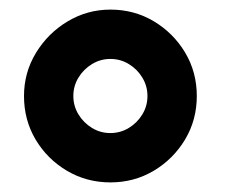

<svg xmlns="http://www.w3.org/2000/svg" viewBox="-20 -755 490 400"><path d="M210 -375Q160.5 -375 119.5 -399.2Q78.5 -423.5 54.2 -464.2Q30 -505 30 -555Q30 -604 55 -645Q80 -686 121 -710.5Q162 -735 210 -735Q259.5 -735 300.2 -710.8Q341 -686.5 365.5 -645.8Q390 -605 390 -555Q390 -505 365.5 -464.2Q341 -423.5 300.2 -399.2Q259.5 -375 210 -375ZM209.9 -477.8Q230.8 -477.8 248.4 -488.5Q265.9 -499.1 276.5 -516.6Q287.2 -534.1 287.2 -555Q287.2 -575.8 276.5 -593.4Q265.9 -610.9 248.4 -621.5Q230.9 -632.2 210 -632.2Q189.2 -632.2 171.7 -621.5Q154.2 -610.9 143.5 -593.4Q132.8 -575.9 132.8 -555Q132.8 -534.2 143.5 -516.6Q154.2 -499.1 171.6 -488.5Q189 -477.8 209.9 -477.8Z"/></svg>

Font: Manrope ExtraLight
Style: Regular
Weight: 200
Designer: Mikhail Sharanda
Foundry: Mikhail Sharanda
Version: Version 4.505